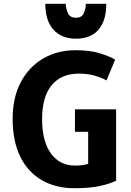

<svg xmlns="http://www.w3.org/2000/svg" viewBox="-20 -977 695 1017"><path d="M382 -772Q460 -772 501.5 -819.5Q543 -867 543 -957H435Q434 -927 423 -905Q412 -883 382 -883Q352 -883 341 -905Q330 -927 328 -957H220Q220 -868 263 -820Q306 -772 382 -772ZM595 -20V-398H377V-279H447V-109Q438 -106 421 -103Q404 -100 378 -100Q296 -100 249.5 -164.5Q203 -229 203 -345Q203 -465 254 -526Q305 -587 397 -587Q445 -587 482.5 -576Q520 -565 544 -551L590 -661Q562 -678 510 -694.5Q458 -711 381 -711Q284 -711 208.5 -667Q133 -623 90 -541.5Q47 -460 47 -347Q47 -231 86.5 -149Q126 -67 200 -23.5Q274 20 376 20Q456 20 510 8Q564 -4 595 -20Z"/></svg>

Font: Repo Bold
Style: Bold
Weight: 700
Designer: Stefan Peev
Foundry: Context Ltd
Version: Version 1.502